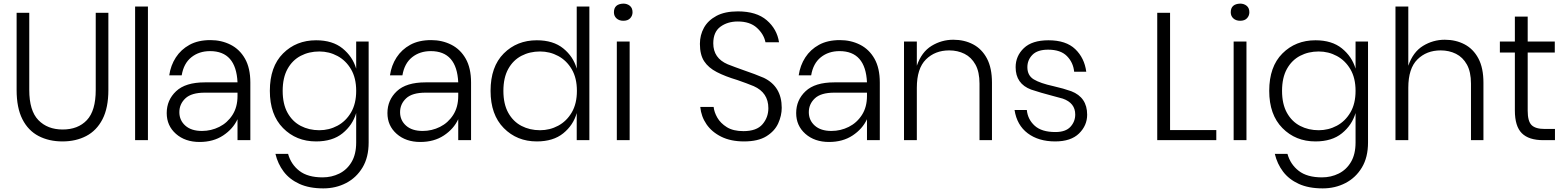

<svg xmlns="http://www.w3.org/2000/svg" viewBox="-20 -776 8668 1063"><path d="M326 7Q251 7 193.5 -23Q136 -53 104 -116Q72 -179 72 -278V-705H142V-278Q142 -163 192.5 -111Q243 -59 327 -59Q412 -59 461 -111Q510 -163 510 -278V-705H580V-278Q580 -179 547.5 -116Q515 -53 457.5 -23Q400 7 326 7Z M799 0H728V-740H799Z M1085 10Q1005 10 954 -35Q903 -80 903 -150Q903 -222 955 -271Q1007 -320 1114 -320H1295Q1287 -493 1143 -493Q1082 -493 1039.5 -459Q997 -425 986 -359H917Q925 -414 953.5 -458Q982 -502 1029.5 -528Q1077 -554 1145 -554Q1206 -554 1256.5 -528.5Q1307 -503 1336.5 -451Q1366 -399 1366 -319V0H1295V-116Q1270 -62 1215.5 -26Q1161 10 1085 10ZM1098 -51Q1149 -51 1194 -73.5Q1239 -96 1267 -139.5Q1295 -183 1295 -245V-263H1114Q1040 -263 1006.5 -231.5Q973 -200 973 -155Q973 -110 1006 -80.5Q1039 -51 1098 -51Z M1770 267Q1692 267 1637.5 242Q1583 217 1550.5 174Q1518 131 1505 76H1575Q1591 134 1637.5 170Q1684 206 1766 206Q1816 206 1858.5 185Q1901 164 1926.5 121Q1952 78 1952 13V-150Q1932 -83 1876.5 -38Q1821 7 1730 7Q1620 7 1547 -67Q1474 -141 1474 -273Q1474 -407 1547 -480Q1620 -553 1730 -553Q1821 -553 1876.5 -508Q1932 -463 1952 -396V-546H2021V13Q2021 95 1987 151.5Q1953 208 1896 237.5Q1839 267 1770 267ZM1748 -55Q1802 -55 1848.5 -80Q1895 -105 1923.5 -153.5Q1952 -202 1952 -273Q1952 -344 1923.5 -392.5Q1895 -441 1848.5 -466Q1802 -491 1748 -491Q1691 -491 1645 -467Q1599 -443 1572 -394.5Q1545 -346 1545 -273Q1545 -200 1572 -151.5Q1599 -103 1645 -79Q1691 -55 1748 -55Z M2307 10Q2227 10 2176 -35Q2125 -80 2125 -150Q2125 -222 2177 -271Q2229 -320 2336 -320H2517Q2509 -493 2365 -493Q2304 -493 2261.5 -459Q2219 -425 2208 -359H2139Q2147 -414 2175.5 -458Q2204 -502 2251.5 -528Q2299 -554 2367 -554Q2428 -554 2478.5 -528.5Q2529 -503 2558.5 -451Q2588 -399 2588 -319V0H2517V-116Q2492 -62 2437.5 -26Q2383 10 2307 10ZM2320 -51Q2371 -51 2416 -73.5Q2461 -96 2489 -139.5Q2517 -183 2517 -245V-263H2336Q2262 -263 2228.5 -231.5Q2195 -200 2195 -155Q2195 -110 2228 -80.5Q2261 -51 2320 -51Z M2952 7Q2842 7 2769 -67Q2696 -141 2696 -273Q2696 -407 2769 -480Q2842 -553 2952 -553Q3043 -553 3098.5 -508Q3154 -463 3173 -396V-740H3243V0H3173V-150Q3154 -83 3098.5 -38Q3043 7 2952 7ZM2970 -55Q3024 -55 3070.5 -80Q3117 -105 3145.5 -153.5Q3174 -202 3174 -273Q3174 -344 3145.5 -392.5Q3117 -441 3070.5 -466Q3024 -491 2970 -491Q2913 -491 2867 -467Q2821 -443 2794 -394.5Q2767 -346 2767 -273Q2767 -200 2794 -151.5Q2821 -103 2867 -79Q2913 -55 2970 -55Z M3431 -661Q3408 -661 3393.5 -674Q3379 -687 3379 -708Q3379 -754 3431 -756Q3452 -756 3467 -744Q3482 -732 3482 -708Q3482 -689 3469 -675Q3456 -661 3431 -661ZM3466 0H3395V-546H3466Z M4099 7Q4026 7 3973.5 -19Q3921 -45 3891.5 -88Q3862 -131 3857 -184H3931Q3934 -155 3951.5 -124.5Q3969 -94 4004 -72Q4039 -50 4096 -50Q4169 -50 4201.5 -88Q4234 -126 4234 -177Q4234 -263 4153 -299Q4117 -314 4062 -333Q3995 -353 3948.5 -377Q3902 -401 3878.5 -437Q3855 -473 3855 -533Q3855 -582 3877.5 -622.5Q3900 -663 3946.5 -688Q3993 -713 4065 -713Q4168 -713 4225 -664Q4282 -615 4293 -542H4218Q4209 -587 4170.5 -622Q4132 -657 4065 -657Q4008 -657 3968.5 -628Q3929 -599 3929 -536Q3929 -454 4009 -420Q4047 -405 4098 -387Q4160 -366 4209 -345Q4308 -297 4308 -179Q4308 -136 4288.5 -93Q4269 -50 4223 -21.5Q4177 7 4099 7Z M4570 10Q4490 10 4439 -35Q4388 -80 4388 -150Q4388 -222 4440 -271Q4492 -320 4599 -320H4780Q4772 -493 4628 -493Q4567 -493 4524.5 -459Q4482 -425 4471 -359H4402Q4410 -414 4438.5 -458Q4467 -502 4514.5 -528Q4562 -554 4630 -554Q4691 -554 4741.5 -528.5Q4792 -503 4821.5 -451Q4851 -399 4851 -319V0H4780V-116Q4755 -62 4700.5 -26Q4646 10 4570 10ZM4583 -51Q4634 -51 4679 -73.5Q4724 -96 4752 -139.5Q4780 -183 4780 -245V-263H4599Q4525 -263 4491.5 -231.5Q4458 -200 4458 -155Q4458 -110 4491 -80.5Q4524 -51 4583 -51Z M5472 0H5403V-313Q5403 -378 5380.5 -418.5Q5358 -459 5320 -478Q5282 -497 5235 -497Q5157 -497 5106.5 -447Q5056 -397 5056 -290V0H4985V-546H5056V-412Q5082 -488 5137.5 -522Q5193 -556 5258 -556Q5319 -556 5367.5 -530.5Q5416 -505 5444 -452.5Q5472 -400 5472 -318Z M5822 7Q5730 7 5670 -38Q5610 -83 5597 -167H5665Q5670 -115 5708.5 -80Q5747 -45 5823 -45Q5880 -45 5906.5 -74Q5933 -103 5933 -142Q5933 -206 5864 -230L5805 -246Q5743 -262 5689 -280Q5603 -312 5603 -404Q5603 -466 5648.5 -509.5Q5694 -553 5785 -553Q5882 -553 5933 -504Q5984 -455 5994 -379H5927Q5922 -430 5887 -465.5Q5852 -501 5783 -501Q5724 -501 5696 -472.5Q5668 -444 5668 -404Q5668 -358 5703.5 -336.5Q5739 -315 5812 -299Q5869 -286 5911 -271Q5999 -237 5999 -141Q5999 -81 5954 -37Q5909 7 5822 7Z M6714 0H6387V-705H6458V-56H6714Z M6846 -661Q6823 -661 6808.5 -674Q6794 -687 6794 -708Q6794 -754 6846 -756Q6867 -756 6882 -744Q6897 -732 6897 -708Q6897 -689 6884 -675Q6871 -661 6846 -661ZM6881 0H6810V-546H6881Z M7303 267Q7225 267 7170.5 242Q7116 217 7083.5 174Q7051 131 7038 76H7108Q7124 134 7170.5 170Q7217 206 7299 206Q7349 206 7391.5 185Q7434 164 7459.5 121Q7485 78 7485 13V-150Q7465 -83 7409.5 -38Q7354 7 7263 7Q7153 7 7080 -67Q7007 -141 7007 -273Q7007 -407 7080 -480Q7153 -553 7263 -553Q7354 -553 7409.5 -508Q7465 -463 7485 -396V-546H7554V13Q7554 95 7520 151.5Q7486 208 7429 237.5Q7372 267 7303 267ZM7281 -55Q7335 -55 7381.5 -80Q7428 -105 7456.5 -153.5Q7485 -202 7485 -273Q7485 -344 7456.5 -392.5Q7428 -441 7381.5 -466Q7335 -491 7281 -491Q7224 -491 7178 -467Q7132 -443 7105 -394.5Q7078 -346 7078 -273Q7078 -200 7105 -151.5Q7132 -103 7178 -79Q7224 -55 7281 -55Z M8193 0H8124V-313Q8124 -378 8101.5 -418.5Q8079 -459 8041 -478Q8003 -497 7956 -497Q7878 -497 7827.5 -447Q7777 -397 7777 -290V0H7706V-740H7777V-412Q7803 -488 7858.5 -522Q7914 -556 7979 -556Q8040 -556 8088.5 -530.5Q8137 -505 8165 -452.5Q8193 -400 8193 -318Z M8589 0H8524Q8444 0 8405.5 -38.5Q8367 -77 8367 -164V-485H8284V-546H8367V-684H8438V-546H8588V-485H8438V-163Q8438 -105 8459.5 -83.5Q8481 -62 8533 -62H8589Z"/></svg>

Font: Ulagadi Sans Light
Style: Regular
Weight: 300
Designer: Ninad Kale (Devanagari), Jonny Pinhorn (Latin)
Foundry: Indian Type Foundry
Version: Version 3.01;March 29, 2020;FontCreator 12.0.0.2522 64-bit; 